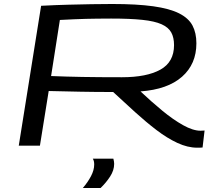

<svg xmlns="http://www.w3.org/2000/svg" viewBox="-20 -730 1069 962"><path d="M74 0 186 -701Q263 -705 324 -706.5Q385 -708 437.5 -709Q490 -710 542 -710Q666 -710 748 -698.5Q830 -687 877.5 -663Q925 -639 944.5 -602Q964 -565 964 -513Q964 -409 892 -345.5Q820 -282 684 -272Q738 -221 792.5 -176Q847 -131 897 -103Q947 -75 985 -75Q989 -75 995 -75.5Q1001 -76 1005 -76L995 9Q990 10 981 10Q972 10 968 10Q920 10 868.5 -14Q817 -38 764 -78.5Q711 -119 656.5 -168.5Q602 -218 547 -269Q459 -269 382 -270.5Q305 -272 224 -274L180 0ZM591 -343Q715 -343 783.5 -381Q852 -419 852 -504Q852 -542 838 -567.5Q824 -593 789.5 -608.5Q755 -624 693.5 -630.5Q632 -637 537 -637Q496 -637 466.5 -636.5Q437 -636 410 -635.5Q383 -635 352.5 -633.5Q322 -632 280 -630L236 -349Q310 -346 392 -344.5Q474 -343 591 -343ZM445 65H548Q552 80 552 91Q552 123 532 154Q512 185 484 212H395Q420 183 436 152.5Q452 122 452 94Q452 76 445 65Z"/></svg>

Font: Georama ExtraExtended
Style: Italic
Weight: 400
Width: 8
Italic angle: -9°
Designer: Jean-Baptiste Levee
Foundry: Production Type
Version: Version 1.000